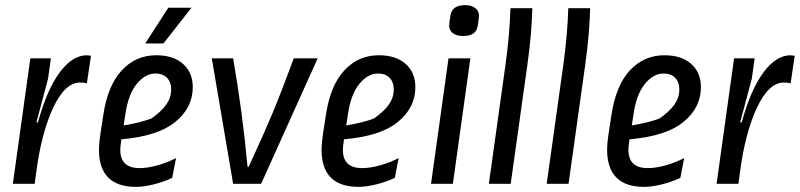

<svg xmlns="http://www.w3.org/2000/svg" viewBox="-20 -715 3112 747"><path d="M334 -498 318 -391Q306 -394 292 -394Q233 -394 187 -296Q141 -198 121 -45L115 0H30L98 -488H178L167 -409L122 -240L125 -238L128 -240Q163 -367 212.5 -433.5Q262 -500 318 -500Z M730 -376Q730 -296 662 -240.5Q594 -185 452 -173L451 -162Q448 -146 448 -132Q448 -61 523 -61Q554 -61 592 -71.5Q630 -82 665 -100L650 -23Q616 -7 577.5 2.5Q539 12 509 12Q365 12 365 -133Q365 -155 370 -190L382 -268Q399 -382 453.5 -441Q508 -500 588 -500Q654 -500 692 -466.5Q730 -433 730 -376ZM468 -272 461 -227Q527 -238 569 -254Q609 -282 627.5 -309Q646 -336 646 -367Q646 -396 629.5 -412.5Q613 -429 585 -429Q545 -429 512 -388.5Q479 -348 468 -272ZM616 -546H545L635 -685H725Z M996 0H887L804 -488H887Q924 -275 943 -67L945 -65L948 -67Q1007 -195 1040 -274Q1073 -353 1123 -488H1216Z M1596 -376Q1596 -296 1528 -240.5Q1460 -185 1318 -173L1317 -162Q1314 -146 1314 -132Q1314 -61 1389 -61Q1420 -61 1458 -71.5Q1496 -82 1531 -100L1516 -23Q1482 -7 1443.5 2.5Q1405 12 1375 12Q1231 12 1231 -133Q1231 -155 1236 -190L1248 -268Q1265 -382 1319.5 -441Q1374 -500 1454 -500Q1520 -500 1558 -466.5Q1596 -433 1596 -376ZM1334 -272 1327 -227Q1393 -238 1435 -254Q1475 -282 1493.5 -309Q1512 -336 1512 -367Q1512 -396 1495.5 -412.5Q1479 -429 1451 -429Q1411 -429 1378 -388.5Q1345 -348 1334 -272Z M1657 0 1725 -488H1810L1742 0ZM1781 -575Q1754 -575 1739.5 -588Q1725 -601 1728 -623L1732 -652Q1735 -674 1749 -684.5Q1763 -695 1790 -695Q1817 -695 1831.5 -681.5Q1846 -668 1843 -646L1839 -617Q1836 -595 1822 -585Q1808 -575 1781 -575Z M2032 -464 1967 0H1882L1946 -458Q1963 -580 1966 -683H2051Q2049 -586 2032 -464Z M2257 -464 2192 0H2107L2171 -458Q2188 -580 2191 -683H2276Q2274 -586 2257 -464Z M2707 -376Q2707 -296 2639 -240.5Q2571 -185 2429 -173L2428 -162Q2425 -146 2425 -132Q2425 -61 2500 -61Q2531 -61 2569 -71.5Q2607 -82 2642 -100L2627 -23Q2593 -7 2554.5 2.5Q2516 12 2486 12Q2342 12 2342 -133Q2342 -155 2347 -190L2359 -268Q2376 -382 2430.5 -441Q2485 -500 2565 -500Q2631 -500 2669 -466.5Q2707 -433 2707 -376ZM2445 -272 2438 -227Q2504 -238 2546 -254Q2586 -282 2604.5 -309Q2623 -336 2623 -367Q2623 -396 2606.5 -412.5Q2590 -429 2562 -429Q2522 -429 2489 -388.5Q2456 -348 2445 -272Z M3072 -498 3056 -391Q3044 -394 3030 -394Q2971 -394 2925 -296Q2879 -198 2859 -45L2853 0H2768L2836 -488H2916L2905 -409L2860 -240L2863 -238L2866 -240Q2901 -367 2950.5 -433.5Q3000 -500 3056 -500Z"/></svg>

Font: Ropa Sans
Style: Italic
Weight: 400
Version: Version 1.100